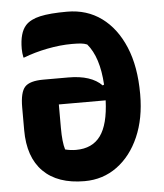

<svg xmlns="http://www.w3.org/2000/svg" viewBox="-52 -762 705 825"><g transform="rotate(-5 300.0 -350.0)"><path d="M268 -716Q353 -716 416 -670Q479 -624 514.5 -539.5Q550 -455 550 -337V-334Q550 -231 515.5 -152Q481 -73 420 -28.5Q359 16 280 16Q164 16 102 -46Q40 -108 40 -225V-323Q40 -388 61 -411Q82 -434 141 -434H249Q347 -434 393 -387L399 -390Q392 -509 342 -568Q330 -573 315.5 -574.5Q301 -576 276 -576Q226 -576 170 -565Q114 -554 68 -536H64Q62 -546 61 -555.5Q60 -565 60 -574Q60 -643 88 -674Q109 -697 151.5 -706.5Q194 -716 268 -716ZM255 -121Q325 -121 360.5 -169.5Q396 -218 400 -322H198V-221Q198 -159 208 -127Q231 -121 255 -121Z"/></g></svg>

Font: Recursive Mn Csl St XBd
Style: Regular
Weight: 800
Monospace: yes
Version: Version 1.079;hotconv 1.0.112;makeotfexe 2.5.65598; ttfautoh